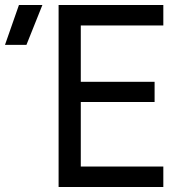

<svg xmlns="http://www.w3.org/2000/svg" viewBox="-135 -750 755 770"><path d="M100 0V-730H520V-648H189V-422H485V-341H189V-82H520V0ZM-115 -570 -59 -730H35L-29 -570Z"/></svg>

Font: JetBrains Mono Zero
Style: Regular-Zero
Weight: 400
Designer: Philipp Nurullin, Konstantin Bulenkov
Foundry: JetBrains
Version: Version 2.211